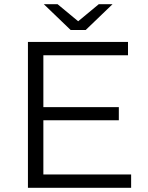

<svg xmlns="http://www.w3.org/2000/svg" viewBox="-20 -901 709 921"><path d="M188 -64H609V0H114V-700H594V-636H188V-387H550V-324H188ZM319 -757 190 -881H256L355 -799L454 -881H520L391 -757Z"/></svg>

Font: Modern
Style: Small
Weight: 400
Designer: Julieta Ulanovsky
Foundry: Julieta Ulanovsky
Version: Version 8.000